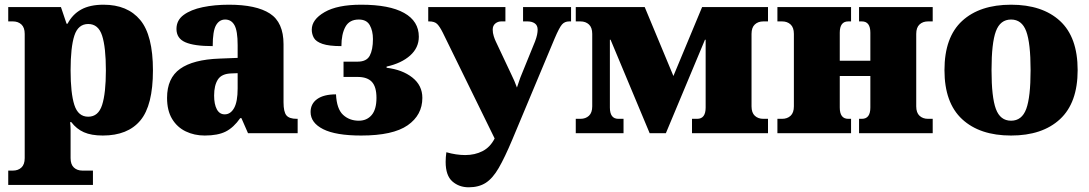

<svg xmlns="http://www.w3.org/2000/svg" viewBox="-20 -566 4630 816"><path d="M15 220V159H35Q57 159 71 146Q85 133 85 106V-422Q85 -449 71 -462Q57 -475 35 -475H15V-536H239L263 -465H267Q288 -505 325 -525.5Q362 -546 420 -546Q522 -546 576 -481Q630 -416 630 -267Q630 -118 576.5 -54Q523 10 417 10Q368 10 336.5 -4Q305 -18 283 -47H278Q280 -30 280 -15.5Q280 -1 280 20V106Q280 133 294 146Q308 159 330 159H375V220ZM355 -70Q398 -70 414 -120Q430 -170 430 -267Q430 -365 414 -414.5Q398 -464 355 -464Q312 -464 296 -414.5Q280 -365 280 -267Q280 -170 296 -120Q312 -70 355 -70Z M850 10Q806 10 769.5 -7.5Q733 -25 711.5 -60.5Q690 -96 690 -150Q690 -234 745.5 -273.5Q801 -313 913 -317L990 -320V-374Q990 -435 976.5 -459Q963 -483 937 -483Q912 -483 898 -458.5Q884 -434 884 -370Q805 -370 767.5 -386.5Q730 -403 730 -443Q730 -480 760.5 -502.5Q791 -525 841.5 -535.5Q892 -546 953 -546Q1069 -546 1127 -508.5Q1185 -471 1185 -378V-131Q1185 -91 1197 -76Q1209 -61 1241 -61H1245V0H1034L1006 -64H1001Q973 -24 939.5 -7Q906 10 850 10ZM935 -80Q960 -80 975 -107Q990 -134 990 -190V-255L964 -254Q922 -253 906 -228Q890 -203 890 -160Q890 -123 901.5 -101.5Q913 -80 935 -80Z M1515 10Q1407 10 1353.5 -17Q1300 -44 1300 -90Q1300 -125 1328 -145Q1356 -165 1408 -165Q1411 -103 1438 -78Q1465 -53 1505 -53Q1539 -53 1559.5 -77Q1580 -101 1580 -150Q1580 -197 1560.5 -218Q1541 -239 1500 -239H1440V-304H1500Q1538 -304 1551.5 -329.5Q1565 -355 1565 -400Q1565 -435 1551.5 -459Q1538 -483 1505 -483Q1465 -483 1448 -452Q1431 -421 1431 -370Q1378 -370 1350.5 -379.5Q1323 -389 1314 -405Q1305 -421 1305 -440Q1305 -483 1359.5 -514.5Q1414 -546 1515 -546Q1635 -546 1697.5 -511Q1760 -476 1760 -410Q1760 -363 1723 -330Q1686 -297 1623 -283V-278Q1690 -270 1732.5 -236.5Q1775 -203 1775 -150Q1775 -77 1712.5 -33.5Q1650 10 1515 10Z M1972 230Q1931 230 1902.5 205Q1874 180 1874 122Q1874 103 1877 81Q1919 93 1957 93Q1998 93 2030.5 76.5Q2063 60 2082 23V22L1862 -427Q1849 -453 1838 -464Q1827 -475 1804 -475H1800V-536H2128V-475H2110Q2096 -475 2085 -466Q2074 -457 2074 -440Q2074 -426 2078.5 -412Q2083 -398 2087 -390L2153 -250Q2160 -236 2166 -222Q2172 -208 2177 -194Q2182 -208 2186.5 -222Q2191 -236 2197 -250L2254 -390Q2260 -406 2262.5 -418Q2265 -430 2265 -440Q2265 -458 2253 -466.5Q2241 -475 2222 -475H2203V-536H2407V-475H2399Q2380 -475 2368.5 -462Q2357 -449 2337 -402L2157 28Q2125 104 2099.5 148Q2074 192 2044.5 211Q2015 230 1972 230Z M2427 0V-61H2447Q2469 -61 2483 -74Q2497 -87 2497 -114V-422Q2497 -449 2483 -462Q2469 -475 2447 -475H2427V-536H2720L2842 -243L2964 -536H3244V-475H3224Q3202 -475 3188 -462Q3174 -449 3174 -422V-114Q3174 -87 3188 -74Q3202 -61 3224 -61H3244V0H2921V-61H2943Q2979 -61 2979 -109V-397H2976L2810 0H2741L2575 -397H2572V-109Q2572 -61 2608 -61H2630V0Z M3284 0V-61H3304Q3326 -61 3340 -74Q3354 -87 3354 -114V-422Q3354 -449 3340 -462Q3326 -475 3304 -475H3284V-536H3597V-475H3585Q3549 -475 3549 -427V-308H3679V-427Q3679 -475 3643 -475H3631V-536H3944V-475H3924Q3902 -475 3888 -462Q3874 -449 3874 -422V-114Q3874 -87 3888 -74Q3902 -61 3924 -61H3944V0H3631V-61H3643Q3679 -61 3679 -109V-243H3549V-109Q3549 -61 3585 -61H3597V0Z M4277 10Q4144 10 4069 -59.5Q3994 -129 3994 -268Q3994 -408 4069 -477Q4144 -546 4277 -546Q4410 -546 4485 -477Q4560 -408 4560 -268Q4560 -129 4485 -59.5Q4410 10 4277 10ZM4277 -53Q4323 -53 4341.5 -103Q4360 -153 4360 -268Q4360 -383 4341.5 -433Q4323 -483 4277 -483Q4231 -483 4212.5 -433Q4194 -383 4194 -268Q4194 -153 4212.5 -103Q4231 -53 4277 -53Z"/></svg>

Font: Noto Serif Black
Style: Regular
Weight: 900
Designer: Monotype Design Team
Foundry: Monotype Imaging Inc.
Version: Version 2.014; ttfautohint (v1.8.4.7-5d5b)